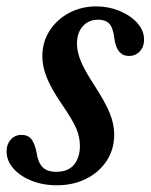

<svg xmlns="http://www.w3.org/2000/svg" viewBox="-44 -554 459 585"><path d="M129.5 10.5Q86.5 10.5 51.8 -3.5Q17 -17.5 -3.5 -41Q-24 -64.5 -24 -93Q-24 -114.5 -11.2 -128.8Q1.5 -143 21.5 -143Q42.5 -143 52.8 -128.5Q63 -114 67.5 -88.5Q71.5 -60 85.2 -45.2Q99 -30.5 127 -30.5Q164 -30.5 181.8 -52.5Q199.5 -74.5 199.5 -110Q199.5 -136 188.5 -162.2Q177.5 -188.5 143 -238.5Q111.5 -285 98.2 -318.5Q85 -352 85 -382.5Q85 -426 107.2 -460.5Q129.5 -495 166.8 -514.8Q204 -534.5 249 -534.5Q287 -534.5 320.2 -520.8Q353.5 -507 374.2 -484Q395 -461 395 -433Q395 -411.5 382 -397.5Q369 -383.5 349 -383.5Q311.5 -383.5 304.5 -436.5Q300.5 -470 288.8 -482Q277 -494 255.5 -494Q226 -494 208.2 -474Q190.5 -454 190.5 -420.5Q190.5 -396 202.5 -367.2Q214.5 -338.5 241 -298Q277 -242.5 290.5 -209Q304 -175.5 304 -144.5Q304 -99 281 -64Q258 -29 218.5 -9.2Q179 10.5 129.5 10.5Z"/></svg>

Font: Libre Caslon Condensed SemiBold Italic
Style: Regular
Weight: 600
Italic angle: -22.583°
Designer: Pablo Impallari, Rodrigo Fuenzalida, Katja Schimmel, Ertekin Erdin
Foundry: Pablo Impallari, Rodrigo Fuenzalida
Version: Version 2.000; ttfautohint (v1.8.4.7-5d5b);gftools[0.9.33]